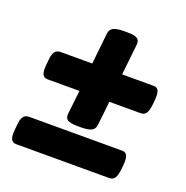

<svg xmlns="http://www.w3.org/2000/svg" viewBox="-112 -706 784 809"><g transform="rotate(20 280.0 -301.5)"><path d="M263 -160Q229 -160 217 -168Q205 -176 207 -196L219 -302H76Q59 -302 53 -315.5Q47 -329 50 -358L52 -379Q54 -405 62.5 -417Q71 -429 88 -429H230L245 -569Q247 -588 262.5 -595.5Q278 -603 309 -603H323Q357 -603 369 -595Q381 -587 379 -567L364 -429H505Q522 -429 527.5 -416Q533 -403 531 -377L529 -356Q526 -327 518 -314.5Q510 -302 493 -302H353L341 -194Q339 -175 324 -167.5Q309 -160 277 -160ZM45 0Q28 0 22 -13.5Q16 -27 19 -56L21 -77Q23 -103 31.5 -115Q40 -127 57 -127H474Q491 -127 496.5 -114Q502 -101 500 -75L498 -54Q495 -25 487 -12.5Q479 0 462 0Z"/></g></svg>

Font: Asap Black
Style: Italic
Weight: 900
Italic angle: -6°
Designer: Pablo Cosgaya
Foundry: Omnibus-Type
Version: Version 3.001